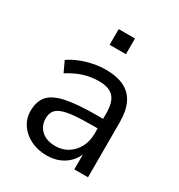

<svg xmlns="http://www.w3.org/2000/svg" viewBox="-168 -810 867 931"><g transform="rotate(30 265.0 -344.0)"><path d="M228.7 8.9Q178.8 8.9 139.2 -10.8Q99.5 -30.5 76.8 -64.1Q54.1 -97.8 54.1 -139.7Q54.1 -193.7 81.3 -224.7Q108.5 -255.6 172.3 -268.8Q236.1 -282 345.8 -282H391.1V-228.6H347.4Q286.1 -228.6 245 -224.6Q204 -220.5 180 -210.9Q156 -201.3 145.9 -185.1Q135.8 -168.9 135.8 -144.6Q135.8 -103.7 164.4 -77.6Q193 -51.6 242.5 -51.6Q282.3 -51.6 312.6 -70.8Q342.9 -90 360.5 -123.1Q378.2 -156.2 378.2 -198.7V-313.1Q378.2 -374.8 353 -402.6Q327.8 -430.4 270.5 -430.4Q227.4 -430.4 186.3 -417.7Q145.1 -404.9 101.7 -377.3L74.1 -436.3Q100.1 -454.3 133 -467.6Q165.8 -480.8 201.9 -488.1Q237.9 -495.3 271.3 -495.3Q334.3 -495.3 375.3 -474.9Q416.2 -454.5 436.3 -412.9Q456.4 -371.3 456.4 -306.1V0H379.7V-113H389.3Q380.7 -75.4 358.3 -48Q336 -20.7 303.1 -5.9Q270.2 8.9 228.7 8.9ZM226 -608.7V-696.6H317.2V-608.7Z"/></g></svg>

Font: Nunito Sans 12pt ExtraLight
Style: Regular
Weight: 200
Version: Version 3.101;gftools[0.9.27]